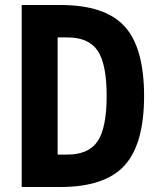

<svg xmlns="http://www.w3.org/2000/svg" viewBox="-20 -749 642 769"><path d="M66.9 0H221.2C340.3 0 426.3 -28.8 478.5 -85.9C530.8 -143.1 557.1 -235.8 557.1 -364.7C557.1 -496.1 529.8 -588.4 478.5 -644C426.3 -700.7 340.3 -729 221.2 -729H66.9ZM210.9 -129.9V-599.1H250C306.6 -599.1 347.2 -581.5 371.1 -545.9C395 -510.3 407.2 -450.2 407.2 -365.2C407.2 -279.8 395 -219.2 371.1 -183.6C347.2 -147.9 306.6 -129.9 250 -129.9Z"/></svg>

Font: Hack
Style: Bold
Weight: 700
Monospace: yes
Designer: Christopher Simpkins
Foundry: Christopher Simpkins
Version: Version 2.010